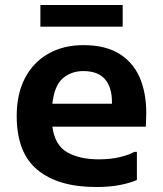

<svg xmlns="http://www.w3.org/2000/svg" viewBox="-20 -740 653 770"><path d="M365 10Q214 10 130.5 -58.5Q47 -127 47 -275Q47 -363 80 -426.5Q113 -490 173.5 -524.5Q234 -559 315 -559Q406 -559 463 -521.5Q520 -484 545 -417.5Q570 -351 566 -265L565 -232H190Q200 -157 250 -129Q300 -101 375 -101Q424 -101 461 -110Q498 -119 519 -131H529V-18Q501 -6 460.5 2Q420 10 365 10ZM314 -455Q266 -455 232 -426Q198 -397 190 -324H429V-330Q429 -391 400.5 -423Q372 -455 314 -455ZM142 -720H472V-633H142Z"/></svg>

Font: Kufam SemiBold
Style: Regular
Weight: 600
Designer: Wael Morcos, Artur Schmal
Foundry: Original Type
Version: Version 1.300; ttfautohint (v1.8.3)